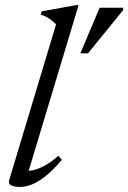

<svg xmlns="http://www.w3.org/2000/svg" viewBox="-20 -730 508 760"><path d="M202 -634Q193 -642.5 184.5 -649.2Q176 -656 165.8 -661.8Q155.5 -667.5 141 -672.5L145 -685L279.5 -709.5H291L89.5 -40.5L83.5 -54.5Q100 -52.5 121.2 -59Q142.5 -65.5 165.8 -79.5Q189 -93.5 211 -113.5L225 -97.5Q190 -56.5 160.5 -33Q131 -9.5 106.2 0.2Q81.5 10 59 10Q35.5 10 23.8 3.5Q12 -3 16.5 -17.5ZM298 -519 374.5 -699.5H467.5V-690L328.5 -519Z"/></svg>

Font: Newsreader Text
Style: Italic
Weight: 400
Italic angle: -17°
Designer: Hugues Gentile
Foundry: Production Type
Version: Version 1.001